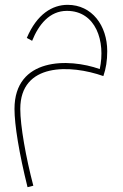

<svg xmlns="http://www.w3.org/2000/svg" viewBox="-20 -382 509 795"><path d="M94 393 118 387C87 269 64 139 64 69C64 -123 272 -115 408 -67C419 -99 424 -131 424 -170C424 -276 361 -362 260 -362C197 -362 133 -324 91 -225L113 -213C140 -280 185 -337 257 -337C377 -337 418 -211 393 -96C264 -142 40 -144 40 69C40 135 59 252 94 393Z"/></svg>

Font: Noto Sans Arabic Thin
Style: Regular
Weight: 100
Designer: Monotype Design Team, Nadine Chahine, Nizar Qandah and Khaled Hosny
Foundry: Monotype Imaging Inc.
Version: Version 2.012